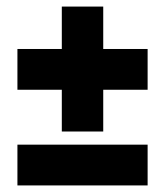

<svg xmlns="http://www.w3.org/2000/svg" viewBox="-20 -564 502 584"><path d="M168 -291H33V-415H168V-544H294V-415H429V-291H294V-164H168ZM33 -124H429V0H33Z"/></svg>

Font: Kanit SemiBold
Style: Regular
Weight: 600
Designer: Katatrad Team
Foundry: CadsonDemak
Version: Version 1.030